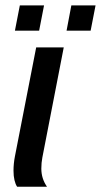

<svg xmlns="http://www.w3.org/2000/svg" viewBox="-20 -708 382 728"><path d="M136.7 -68.8Q136.7 -30.8 158.2 0H44.9Q38.6 -9.3 34.9 -24.9Q31.2 -40.5 31.2 -61Q31.2 -87.4 36.6 -115.2L117.2 -528.3H221.7L140.6 -110.8Q136.7 -90.8 136.7 -68.8ZM342.3 -687.5 323.7 -591.8H232.4L250.5 -687.5ZM147 -687.5 128.4 -591.8H36.6L55.2 -687.5Z"/></svg>

Font: Arimo Medium
Style: Italic
Weight: 500
Italic angle: -12°
Designer: Steve Matteson
Foundry: Monotype Imaging Inc.
Version: Version 1.33